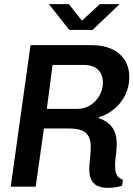

<svg xmlns="http://www.w3.org/2000/svg" viewBox="-20 -905 647 931"><path d="M503 6Q478 6 457.5 -1.5Q437 -9 425 -29Q413 -49 413 -84Q413 -107 416.5 -135Q420 -163 420 -195Q420 -238 397 -260Q374 -282 313 -282H193L153 0H32L128 -686H424Q510 -686 558.5 -644Q607 -602 607 -531Q607 -483 586.5 -443Q566 -403 532.5 -375.5Q499 -348 460 -337L459 -332Q498 -320 522 -290Q546 -260 546 -207Q546 -179 542 -152Q538 -125 538 -103Q538 -80 542.5 -66Q547 -52 555.5 -45Q564 -38 576 -33L572 -5Q557 1 538.5 3.5Q520 6 503 6ZM207 -377H354Q391 -377 419 -395.5Q447 -414 463 -443Q479 -472 479 -503Q479 -544 455.5 -567Q432 -590 387 -590H235ZM316 -760 217 -885H314L392 -786H357L464 -885H560L429 -760Z"/></svg>

Font: Chivo Mono Medium Medium
Style: Italic
Weight: 500
Italic angle: -8.05°
Monospace: yes
Version: Version 1.008